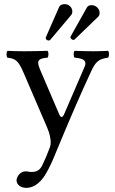

<svg xmlns="http://www.w3.org/2000/svg" viewBox="-20 -677 555 929"><path d="M204 160C220 132 233 104 245 74C325 -119 370 -222 422 -334C442 -376 456 -392 503 -398C509 -404 509 -425 503 -431C483 -430 460 -429 432 -429C402 -429 371 -430 341 -431C335 -425 335 -404 341 -398C373 -395 405 -389 389 -353L290 -124C283 -108 274 -105 266 -125L177 -333C159 -375 154 -394 210 -398C216 -404 216 -425 210 -431C173 -430 133 -429 97 -429C63 -429 36 -430 16 -431C10 -425 10 -404 16 -398C56 -393 69 -384 95 -323L208 -60C217 -40 232 6 222 34C210 67 198 95 183 126C172 146 158 155 133 155C119 155 115 152 104 152C75 152 60 182 60 195C60 216 80 232 107 232C128 232 168 224 204 160ZM462 -615C462 -634 445 -652 424 -652C412 -652 405 -649 400 -640L322 -501C321 -500 321 -498 321 -497C321 -489 330 -484 335 -484C337 -484 339 -484 341 -486L455 -596C461 -602 462 -609 462 -615ZM330 -621C330 -642 313 -657 292 -657C288 -657 272 -656 266 -643L202 -497C201 -496 201 -495 201 -494C201 -486 209 -481 215 -481C218 -481 221 -482 223 -484L325 -605C329 -610 330 -616 330 -621Z"/></svg>

Font: Libertinus Serif
Style: Regular
Weight: 400
Designer: Philipp H. Poll, Khaled Hosny
Foundry: Caleb Maclennan
Version: Version 7.050;RELEASE